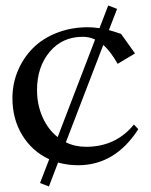

<svg xmlns="http://www.w3.org/2000/svg" viewBox="-20 -588 539 686"><path d="M154.8 78.1 123 65.9 155.8 -19Q94.7 -47.4 59.6 -105Q24.4 -162.6 24.4 -237.3Q24.4 -289.1 43.9 -335.4Q63.5 -381.8 97.9 -416.3Q132.3 -450.7 183.3 -470.7Q234.4 -490.7 294.4 -490.7Q312.5 -490.7 335.4 -487.3L366.7 -568.4L398.4 -556.2L369.1 -480.5Q385.7 -476.1 412.6 -466.8L462.4 -397L400.4 -359.9Q375 -404.3 349.1 -427.7L215.3 -79.6Q247.6 -63.5 287.6 -63.5Q393.6 -63.5 458.5 -143.1L474.1 -126.5Q391.6 2.4 258.8 2.4Q222.2 2.4 187.5 -7.3ZM112.3 -266.1Q112.3 -214.4 131.8 -169.9Q151.4 -125.5 186 -98.1L319.8 -446.8Q299.3 -456.5 275.4 -456.5Q202.6 -456.5 157.5 -402.8Q112.3 -349.1 112.3 -266.1Z"/></svg>

Font: Flanker
Style: Regular
Weight: 400
Designer: Flanker
Foundry: Flanker
Version: Version 2.027